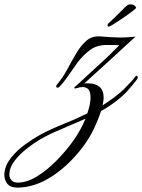

<svg xmlns="http://www.w3.org/2000/svg" viewBox="-256 -504 651 880"><path d="M-175 356Q-210 356 -224 336Q-238 316 -236 290Q-232 252 -205 218.5Q-178 185 -141.5 158.5Q-105 132 -74 115Q-26 89 31 66Q87 44 144 16Q159 -26 159 -58Q159 -80 150.5 -92.5Q142 -105 122 -105Q112 -105 95 -100Q90 -98 86 -99Q82 -100 86 -105Q113 -128 142 -156Q171 -183 203 -212Q229 -235 249.5 -255.5Q270 -276 291 -297Q288 -297 270.5 -297.5Q253 -298 236 -298Q188 -298 157.5 -275.5Q127 -253 102 -221Q90 -205 75.5 -183.5Q61 -162 45.5 -141Q30 -120 16 -106Q12 -102 8 -102Q4 -102 2 -106Q0 -110 4 -115Q32 -148 53 -187.5Q74 -227 95 -262Q116 -297 141.5 -318.5Q167 -340 204 -337Q230 -335 253 -333.5Q276 -332 295 -332Q315 -332 332.5 -333.5Q350 -335 365 -336L220 -203L168 -156L130 -121Q135 -122 140 -122Q145 -122 149 -122Q181 -122 200 -106Q219 -90 219 -57Q219 -49 217.5 -40Q216 -31 214 -21L241 -39Q268 -57 292 -77.5Q316 -98 328 -112Q339 -123 348 -133Q357 -143 365 -154Q367 -157 369 -157Q375 -157 375 -148Q375 -143 371 -139Q360 -125 349.5 -112Q339 -99 327 -86Q321 -78 298 -58Q275 -38 248 -20Q228 -6 207 5Q194 45 173.5 88Q153 131 121 173Q58 255 -19 305Q-96 355 -175 356ZM-175 333Q-133 333 -86.5 304.5Q-40 276 3.5 231.5Q47 187 80 141Q114 93 136 40Q82 64 27 87Q-29 110 -74 136Q-101 152 -133.5 177.5Q-166 203 -189.5 233.5Q-213 264 -213 298Q-213 311 -203.5 322Q-194 333 -175 333ZM243 -382Q237 -382 237 -389Q237 -393 240 -396Q259 -413 282.5 -436.5Q306 -460 316 -470Q321 -475 327 -479.5Q333 -484 340 -484Q354 -484 361 -478Q368 -472 368 -468Q368 -466 354 -455Q340 -444 323.5 -432.5Q307 -421 298 -415Q292 -411 280 -403Q268 -395 257.5 -389Q247 -383 244 -382Z"/></svg>

Font: Birthstone Bounce
Style: Regular
Weight: 400
Designer: Robert E. Leuschke
Foundry: Rob Leuschke
Version: Version 1.010; ttfautohint (v1.8.3)